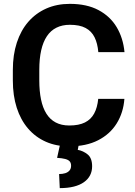

<svg xmlns="http://www.w3.org/2000/svg" viewBox="-20 -741 694 985"><path d="M483.9 -233.9H618.2Q612.8 -162.6 578.6 -107.7Q544.4 -52.7 483.4 -21.5Q422.4 9.8 335.4 9.8Q268.6 9.8 215.1 -13.9Q161.6 -37.6 123.8 -81.8Q85.9 -126 65.9 -188.2Q45.9 -250.5 45.9 -328.1V-382.3Q45.9 -460 66.4 -522.5Q86.9 -585 125.2 -629.2Q163.6 -673.3 217.5 -697.3Q271.5 -721.2 338.4 -721.2Q425.3 -721.2 485.4 -689.2Q545.4 -657.2 578.6 -601.6Q611.8 -545.9 618.7 -473.6H484.4Q480.5 -518.6 465.1 -549.8Q449.7 -581.1 419.2 -597.4Q388.7 -613.8 338.4 -613.8Q299.3 -613.8 269.8 -599.1Q240.2 -584.5 220.7 -555.4Q201.2 -526.4 191.4 -483.2Q181.6 -439.9 181.6 -383.3V-328.1Q181.6 -273.9 190.4 -231Q199.2 -188 217.8 -158.2Q236.3 -128.4 265.6 -112.8Q294.9 -97.2 335.4 -97.2Q384.8 -97.2 415.8 -112.8Q446.8 -128.4 463.1 -158.7Q479.5 -189 483.9 -233.9ZM288.1 0H384.3L378.9 27.8Q406.7 32.7 429.7 51.3Q452.6 69.8 452.6 112.3Q452.6 137.7 442.1 158.2Q431.6 178.7 410.6 193.6Q389.6 208.5 358.6 216.3Q327.6 224.1 286.6 224.1L283.2 151.9Q300.8 151.9 314.7 147.5Q328.6 143.1 336.7 133.5Q344.7 124 344.7 109.4Q344.7 94.7 337.4 86.7Q330.1 78.6 314.2 74.5Q298.3 70.3 272.9 68.8Z"/></svg>

Font: Roboto SemiBold
Style: Regular
Weight: 600
Designer: Christian Robertson
Foundry: Google
Version: Version 3.009; 2024